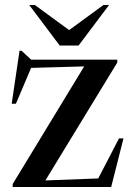

<svg xmlns="http://www.w3.org/2000/svg" viewBox="-20 -752 529 772"><path d="M31 0V-12L318.5 -485L105 -479L44 -335H27L58.5 -548H66.5L105.5 -512H451.5V-500.5L162.5 -26.5L375 -34.5L458.5 -195.5H476.5L427 0ZM418.5 -732 296 -569H220L97.5 -732H120L258 -631L396 -732Z"/></svg>

Font: Newsreader 72pt Medium
Style: Regular
Weight: 500
Designer: Hugues Gentile
Foundry: Production Type
Version: Version 1.003; ttfautohint (v1.8.3)